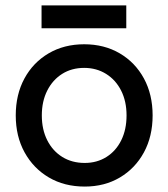

<svg xmlns="http://www.w3.org/2000/svg" viewBox="-20 -675 620 707"><path d="M292 12Q217 12 160 -21.5Q103 -55 70.5 -114Q38 -173 38 -250Q38 -327 70 -386Q102 -445 159 -478.5Q216 -512 290 -512Q364 -512 421 -478.5Q478 -445 510 -386Q542 -327 542 -250Q542 -173 510 -114Q478 -55 421.5 -21.5Q365 12 292 12ZM292 -75Q337 -75 372 -97Q407 -119 426.5 -158.5Q446 -198 446 -250Q446 -302 426 -341.5Q406 -381 370.5 -403Q335 -425 290 -425Q244 -425 209 -403Q174 -381 154 -341.5Q134 -302 134 -250Q134 -198 154 -158.5Q174 -119 209.5 -97Q245 -75 292 -75ZM133 -571V-655H445V-571Z"/></svg>

Font: Figtree Medium
Style: Regular
Weight: 500
Designer: Erik Kennedy
Foundry: Erik Kennedy
Version: Version 2.001; ttfautohint (v1.8.4.7-5d5b);gftools[0.9.27]